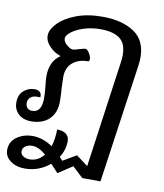

<svg xmlns="http://www.w3.org/2000/svg" viewBox="-131 -660 846 988"><g transform="rotate(10 292.0 -166.5)"><path d="M553 -413Q553 -393 550 -372L461 250H366L310 198L235 247L196 205Q169 228 135.5 240.5Q102 253 66 253Q21 253 -9.5 231Q-40 209 -40 174Q-40 131 -5 106Q30 81 78 81Q131 81 182 116Q195 75 195 26Q225 26 242 39Q259 52 259 76Q259 121 233 163L249 180L319 139L380 185L458 -372Q461 -392 461 -409Q461 -470 426.5 -495.5Q392 -521 326 -521Q279 -521 239 -508Q199 -495 175.5 -476.5Q152 -458 152 -443Q152 -425 171 -409Q190 -393 203 -393Q211 -393 235 -401Q240 -402 250.5 -405Q261 -408 267 -408Q276 -408 287 -390.5Q298 -373 298 -360Q298 -347 290 -347Q241 -347 210 -320.5Q179 -294 179 -244L181 -187Q184 -150 184 -118Q184 -58 149 -25Q114 8 56 8Q13 8 -11.5 -15.5Q-36 -39 -36 -74Q-36 -116 -11 -137Q14 -158 46 -158Q64 -158 73.5 -148.5Q83 -139 81 -122H63Q43 -122 30 -111Q17 -100 17 -82Q17 -66 25.5 -56Q34 -46 52 -46Q101 -46 101 -121Q101 -145 97 -183Q93 -217 93 -234Q93 -313 147 -349Q113 -360 88 -386Q63 -412 63 -442Q63 -472 95 -506Q127 -540 186.5 -563Q246 -586 325 -586Q427 -586 490 -544.5Q553 -503 553 -413ZM156 164Q118 131 83 131Q62 131 48 141.5Q34 152 34 168Q34 183 47.5 192.5Q61 202 82 202Q126 202 156 164Z"/></g></svg>

Font: Krub Medium
Style: Italic
Weight: 500
Italic angle: -8°
Designer: Ekaluck Peanpanawate
Foundry: Cadson Demak Co.,Ltd.
Version: Version 1.000; ttfautohint (v1.6)